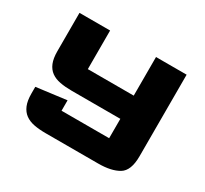

<svg xmlns="http://www.w3.org/2000/svg" viewBox="-143 -906 1193 1120"><g transform="rotate(30 453.0 -346.5)"><path d="M276 6.8Q232.7 6.8 197.9 0.2Q163.2 -6.4 138.9 -24.1Q114.6 -41.8 101.6 -72.8Q88.6 -103.8 88.6 -152.4V-197.4L291 -223.4V-153.2Q291 -153.2 291 -153.2Q291 -153.2 291 -153.2H611.6Q611.6 -153.2 611.6 -153.2Q611.6 -153.2 611.6 -153.2V-283.7H283.1Q239.8 -283.7 205.1 -290.2Q170.3 -296.7 146 -314.2Q121.8 -331.6 109 -362.4Q96.2 -393.2 96.2 -441.8V-700H302.4V-440Q302.4 -440 302.4 -440Q302.4 -440 302.4 -440H611.6V-700H817.8V-150.5Q817.8 -53.1 767.8 -23.2Q717.8 6.8 629.9 6.8Z"/></g></svg>

Font: Science Gothic
Style: Regular
Weight: 400
Designer: Thomas Phinney, Vassil Kateliev, Brandon Buerkle
Foundry: Font Detective LLC
Version: Version 1.018